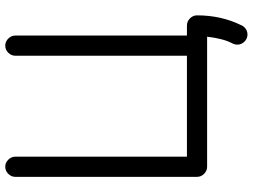

<svg xmlns="http://www.w3.org/2000/svg" viewBox="-138 -684 978 743"><g transform="rotate(-90 351.5 -312.0)"><path d="M78.1 0Q62.5 0 50.8 -11.7Q39.1 -23.4 39.1 -39.1V-742.2Q39.1 -757.8 50.8 -769.5Q62.5 -781.2 78.1 -781.2Q93.8 -781.2 105.5 -769.5Q117.2 -757.8 117.2 -742.2V-78.1H507.8V-742.2Q507.8 -757.8 519.5 -769.5Q531.2 -781.2 546.9 -781.2Q562.5 -781.2 574.2 -769.5Q585.9 -757.8 585.9 -742.2V-78.1H625Q640.6 -78.1 652.3 -66.4Q664.1 -54.7 664.1 -39.1Q664.1 53.2 627 129.9Q624 138.2 617.7 144.5Q606 156.2 589.8 156.2Q574.2 156.2 562.5 144.5Q550.8 132.8 550.8 117.2Q550.8 106.9 555.2 98.6Q574.2 63.5 581.5 0Z"/></g></svg>

Font: Comfortaa
Style: Regular
Weight: 400
Designer: Johan Aakerlund
Foundry: Johan Aakerlund
Version: Version 2.001; ttfautohint (v1.4.1)